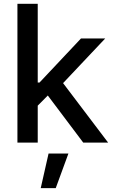

<svg xmlns="http://www.w3.org/2000/svg" viewBox="-20 -747 596 1006"><path d="M71.3 0V-727.1H177.7V-314.5H187L404.3 -545.4H531.2L310.5 -311.5L546.4 0H416L230.5 -246.6L177.7 -193.4V0ZM193.4 238.8 234.4 57.6H338.4L272 238.8Z"/></svg>

Font: Interop Med
Style: Regular
Weight: 500
Designer: Rasmus Andersson, Google, Jang Haemin
Foundry: jhaemin
Version: Version 1.007